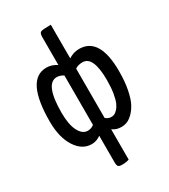

<svg xmlns="http://www.w3.org/2000/svg" viewBox="-219 -815 981 1117"><g transform="rotate(-30 271.5 -256.5)"><path d="M231 -676Q231 -703 243.5 -708Q256 -713 310 -713V-487Q344 -509 381 -509Q519 -509 519 -281Q519 -212 508.5 -159Q498 -106 482 -75.5Q466 -45 445 -25Q424 -5 406 1.5Q388 8 371 8Q334 8 310 -11V193Q290 200 263 200Q243 200 237 193Q231 186 231 165V-13Q203 8 170 8Q106 8 64.5 -57Q23 -122 23 -228Q23 -510 162 -510Q198 -510 231 -488ZM231 -418Q208 -432 187 -432Q108 -432 108 -238Q108 -159 130.5 -115Q153 -71 189 -71Q213 -71 231 -86ZM310 -87Q326 -72 349 -72Q358 -72 367 -75.5Q376 -79 388.5 -92Q401 -105 410 -125Q419 -145 425.5 -183Q432 -221 432 -271Q432 -432 360 -432Q330 -432 310 -418Z"/></g></svg>

Font: Yanone Kaffeesatz
Style: Regular
Weight: 400
Designer: Yanone (Cyrillic: Daniel Pouzeot)
Foundry: Yanone
Version: Version 1.003;PS 001.003;hotconv 1.0.88;makeotf.lib2.5.64775